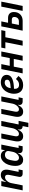

<svg xmlns="http://www.w3.org/2000/svg" viewBox="1971 -2545 714 4696"><g transform="rotate(-90 2328.0 -197.0)"><path d="M142 0H20L125 -522H247L223 -406H229Q258 -468 298.5 -501Q339 -534 398 -534Q461 -534 494 -498Q527 -462 527 -396Q527 -379 524.5 -361.5Q522 -344 518 -324L473 -99H532L513 0H427Q390 0 369.5 -18.5Q349 -37 349 -71Q349 -79 350 -85.5Q351 -92 352 -97L395 -314Q398 -328 399.5 -342Q401 -356 401 -369Q401 -398 387 -414.5Q373 -431 340 -431Q314 -431 292.5 -418.5Q271 -406 252 -385Q232 -363 217.5 -334.5Q203 -306 197 -275Z M1099 0H1013Q977 0 954 -19Q931 -38 931 -73Q931 -80 932 -88.5Q933 -97 934 -102L938 -119H933Q902 -55 862.5 -21.5Q823 12 763 12Q715 12 682.5 -11.5Q650 -35 634 -77.5Q618 -120 618 -174Q618 -204 621 -231Q624 -258 629 -284Q644 -358 677 -414Q710 -470 758 -502Q806 -534 864 -534Q917 -534 953.5 -506Q990 -478 996 -433H1001L1019 -522H1140L1055 -99H1118ZM817 -90Q847 -90 870 -104.5Q893 -119 911 -139Q931 -160 944.5 -188.5Q958 -217 964 -249L981 -336Q987 -363 977.5 -385Q968 -407 946.5 -420Q925 -433 891 -433Q839 -433 807 -400.5Q775 -368 762 -304L748 -232Q746 -221 744 -205Q742 -189 742 -177Q742 -151 750.5 -131.5Q759 -112 776 -101Q793 -90 817 -90Z M1564 140 1592 0H1587Q1554 0 1531 -18.5Q1508 -37 1508 -72Q1508 -80 1509 -88.5Q1510 -97 1511 -103L1514 -116H1508Q1480 -56 1440.5 -22Q1401 12 1343 12Q1282 12 1249.5 -24.5Q1217 -61 1217 -126Q1217 -144 1219 -162Q1221 -180 1225 -199L1290 -522H1411L1349 -209Q1346 -194 1344 -180Q1342 -166 1342 -156Q1342 -125 1356 -108Q1370 -91 1400 -91Q1426 -91 1447 -103.5Q1468 -116 1486 -137Q1506 -160 1520 -188.5Q1534 -217 1540 -247L1595 -522H1717L1632 -99H1720L1672 140Z M1891 -522H2012L1950 -209Q1947 -194 1945 -180Q1943 -166 1943 -156Q1943 -125 1957 -108Q1971 -91 2001 -91Q2027 -91 2048 -103.5Q2069 -116 2087 -137Q2107 -160 2121 -188.5Q2135 -217 2141 -247L2196 -522H2318L2233 -99H2296L2276 0H2190Q2154 0 2131.5 -19.5Q2109 -39 2109 -73Q2109 -80 2110 -88.5Q2111 -97 2112 -103L2115 -116H2109Q2081 -56 2041.5 -22Q2002 12 1944 12Q1883 12 1850.5 -24.5Q1818 -61 1818 -126Q1818 -144 1820 -162Q1822 -180 1826 -199Z M2597 12Q2491 12 2437 -47.5Q2383 -107 2383 -211Q2383 -230 2385 -249Q2387 -268 2391 -286Q2405 -355 2442 -411Q2479 -467 2535.5 -500.5Q2592 -534 2664 -534Q2695 -534 2726.5 -526.5Q2758 -519 2785 -502.5Q2812 -486 2828.5 -458.5Q2845 -431 2845 -391Q2845 -358 2832.5 -330.5Q2820 -303 2794 -282Q2768 -261 2727.5 -246Q2687 -231 2632.5 -222.5Q2578 -214 2506 -212Q2505 -203 2504.5 -195.5Q2504 -188 2504 -183Q2504 -141 2528 -114.5Q2552 -88 2606 -88Q2645 -88 2677 -105Q2709 -122 2743 -164L2818 -102Q2769 -40 2715.5 -14Q2662 12 2597 12ZM2656 -439Q2624 -439 2596.5 -424Q2569 -409 2550.5 -382Q2532 -355 2524 -317L2520 -292Q2584 -295 2624.5 -302.5Q2665 -310 2687 -321Q2709 -332 2717.5 -347Q2726 -362 2726 -381Q2726 -417 2703 -428Q2680 -439 2656 -439Z M2881 0 2986 -522H3108L3066 -316H3254L3296 -522H3417L3312 0H3191L3234 -217H3046L3003 0Z M3559 0 3643 -423H3492L3511 -522H3938L3918 -423H3765L3680 0Z M3926 0 4031 -522H4153L4119 -357H4236Q4308 -357 4345 -319Q4382 -281 4382 -215Q4382 -160 4364.5 -120Q4347 -80 4317 -53Q4287 -26 4249 -13Q4211 0 4170 0ZM4066 -92H4160Q4197 -92 4223 -113.5Q4249 -135 4257 -171Q4260 -181 4260.5 -189.5Q4261 -198 4261 -208Q4261 -234 4244.5 -249.5Q4228 -265 4194 -265H4101ZM4410 0 4514 -522H4636L4531 0Z"/></g></svg>

Font: IBM Plex Sans SemiBold
Style: Italic
Weight: 600
Italic angle: -11.31°
Designer: Mike Abbink, Paul van der Laan, Pieter van Rosmalen
Foundry: Bold Monday
Version: Version 3.201